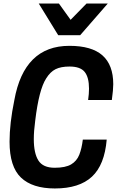

<svg xmlns="http://www.w3.org/2000/svg" viewBox="-20 -1052 680 1085"><path d="M585 -853ZM433 -853H309L199 -1032H313L379 -940L469 -1032H589ZM290 13Q163 13 98.5 -48.5Q34 -110 34 -251Q34 -355 61 -486Q116 -793 372 -793Q498 -793 559 -739Q620 -685 620 -576Q620 -545 612 -487H478Q483 -522 483 -551Q483 -615 458.5 -645.5Q434 -676 373 -676Q324 -676 294 -661Q264 -646 241 -609Q200 -546 179 -370Q171 -311 171 -266Q171 -186 197 -145Q223 -104 289 -104Q350 -104 382 -123Q414 -142 428 -177.5Q442 -213 448 -263H583Q571 -120 499.5 -53.5Q428 13 290 13Z"/></svg>

Font: Tanohe Sans SemiBold
Style: Italic
Weight: 600
Designer: Village Type and Design LLC & Cristiano Sobral
Foundry: Cooper Hewitt Smithsonian Design Museum
Version: Version 1.00;September 29, 2021;FontCreator 13.0.0.2655 64-b